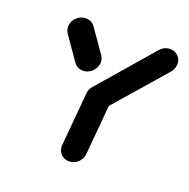

<svg xmlns="http://www.w3.org/2000/svg" viewBox="-99 -614 698 710"><g transform="rotate(20 249.5 -259.5)"><path d="M270.7 -303.7Q283.7 -303.7 294.1 -297.4Q304.4 -291.1 309.8 -280.2Q315.2 -269.3 314.1 -256.3L295.6 -47.8Q294.1 -27.8 278.9 -13.9Q263.7 0 244.1 0Q231.1 0 220.7 -6.3Q210.4 -12.6 204.8 -23.7Q199.3 -34.8 200.4 -47.8L218.9 -256.3Q220.4 -275.9 235.7 -289.8Q251.1 -303.7 270.7 -303.7ZM230 -384.8Q230 -371.1 222.8 -359.1Q215.6 -347 203.7 -339.8Q191.9 -332.6 178.1 -332.6Q167 -332.6 157.4 -337.4Q147.8 -342.2 142.2 -350.7L79.3 -441.1Q70 -453.7 71.1 -471.1Q73 -490.7 88.1 -504.6Q103.3 -518.5 123 -518.5Q134.1 -518.5 143.5 -513.7Q153 -508.9 158.9 -500.4L222.2 -410Q230 -398.1 230 -384.8ZM454.8 -518.5Q473.3 -518.5 485.9 -506.1Q498.5 -493.7 498.5 -475.6Q498.5 -455.9 485.6 -441.1L301.5 -229.6Q294.1 -221.1 283.9 -216.3Q273.7 -211.5 262.6 -211.5Q244.1 -211.5 231.5 -223.9Q218.9 -236.3 218.9 -254.8Q218.9 -272.6 231.9 -288.1L415.9 -500.4Q423.3 -508.9 433.3 -513.7Q443.3 -518.5 454.8 -518.5Z"/></g></svg>

Font: 26F Galaxy Sans Extra Bold
Style: Italic
Weight: 800
Italic angle: -5°
Designer: C₂₉H₂₅N₃O₅
Version: Version 1.200